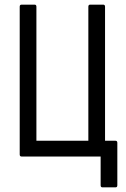

<svg xmlns="http://www.w3.org/2000/svg" viewBox="-20 -675 544 828"><path d="M422 133Q414 133 414 124V0H73Q65 0 65 -9V-646Q65 -655 73 -655H129Q137 -655 137 -646V-68H361V-646Q361 -655 369 -655H425Q433 -655 433 -646V-68H478Q486 -68 486 -59V124Q486 133 478 133Z"/></svg>

Font: Sofia Sans Condensed
Style: Regular
Weight: 400
Designer: Botio Nikoltchev, Ani Petrova
Foundry: lettersoup
Version: Version 4.100